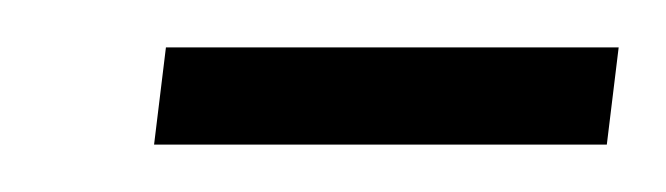

<svg xmlns="http://www.w3.org/2000/svg" viewBox="-20 -625 281 81"><path d="M45 -564 50 -605H241L236 -564Z"/></svg>

Font: Alumni Sans Thin Medium
Style: Italic
Weight: 500
Italic angle: -8°
Version: Version 1.016